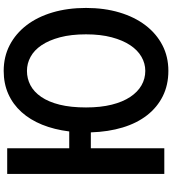

<svg xmlns="http://www.w3.org/2000/svg" viewBox="34 -891 932 1040"><g transform="rotate(-90 500.0 -371.0)"><path d="M636 75Q560 75 499.5 45Q439 15 396 -40Q353 -95 329.5 -172.5Q306 -250 303 -345H217V53H78V-798H217V-462H308Q318 -543 344.5 -608.5Q371 -674 413 -720.5Q455 -767 511 -792Q567 -817 636 -817Q713 -817 775.5 -784.5Q838 -752 883 -693.5Q928 -635 952.5 -553Q977 -471 977 -371Q977 -272 952.5 -190Q928 -108 883 -49Q838 10 775.5 42.5Q713 75 636 75ZM636 -50Q676 -50 712 -70.5Q748 -91 775 -131.5Q802 -172 818 -232Q834 -292 834 -371Q834 -452 818 -512Q802 -572 775 -612Q748 -652 712 -671.5Q676 -691 636 -691Q594 -691 558 -672Q522 -653 495 -613.5Q468 -574 453 -514Q438 -454 438 -371Q438 -292 453 -232Q468 -172 495 -131.5Q522 -91 558 -70.5Q594 -50 636 -50Z"/></g></svg>

Font: LINE Seed JP_TTF Bold
Style: Regular
Weight: 700
Designer: LINE & Fontrix & Fontworks
Version: Version 1.009